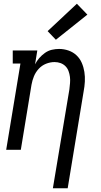

<svg xmlns="http://www.w3.org/2000/svg" viewBox="-20 -799 540 1024"><path d="M262 205 350 -322Q352 -339 353.5 -356Q355 -373 353 -389Q351 -405 345.5 -420Q340 -435 329 -446Q318 -457 303 -462.5Q288 -468 271 -468Q248 -468 225.5 -459Q203 -450 186.5 -432Q170 -414 161 -392Q152 -370 148 -347L91 0H13L89 -460H48V-530H179L167 -456Q176 -474 189.5 -489.5Q203 -505 220 -517Q237 -529 256.5 -533.5Q276 -538 295 -538Q321 -538 345.5 -529.5Q370 -521 388 -504Q406 -487 416 -464Q426 -441 430 -415.5Q434 -390 432.5 -363.5Q431 -337 426 -311L341 205ZM278 -587 234 -633 390 -779 446 -721Z"/></svg>

Font: Iosevka Slab Oblique
Style: Regular
Weight: 400
Italic angle: -9°
Monospace: yes
Designer: Belleve Invis
Foundry: Belleve Invis
Version: Version 11.1.1; ttfautohint (v1.8.3)